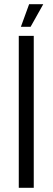

<svg xmlns="http://www.w3.org/2000/svg" viewBox="-20 -890 249 910"><path d="M69 -720H140V0H69ZM118 -870H185L125 -763H79Z"/></svg>

Font: Khand
Style: Regular
Weight: 400
Designer: Devanagari: Sanchit Sawaria, Jyotish Sonowal; Latin: Satya Rajpurohit
Foundry: Indian Type Foundry
Version: Version 1.100;PS 1.0;hotconv 1.0.78;makeotf.lib2.5.61930; tt